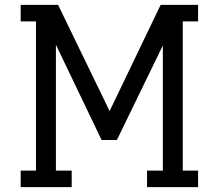

<svg xmlns="http://www.w3.org/2000/svg" viewBox="-20 -770 900 790"><path d="M128 -682H65V-750H219L431 -313L641 -750H795V-682H732V-68H795V0H585V-68H650V-583L461 -194H398L210 -586V-68H275V0H65V-68H128Z"/></svg>

Font: Kelly Slab
Style: Regular
Weight: 400
Designer: Denis Masharov
Foundry: Denis Masharov
Version: Version 1.001